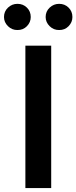

<svg xmlns="http://www.w3.org/2000/svg" viewBox="-77 -961 390 981"><path d="M184.6 -727.5V0H52.7V-727.5ZM12.2 -807.6Q-15.6 -807.1 -36.1 -827.1Q-56.6 -847.2 -56.6 -874Q-56.6 -902.8 -36.1 -922.1Q-15.6 -941.4 12.2 -941.4Q41 -941.4 60.5 -922.1Q80.1 -902.8 80.1 -874Q80.1 -847.2 60.5 -827.1Q41 -807.1 12.2 -807.6ZM225.1 -807.6Q197.3 -807.1 176.8 -827.1Q156.2 -847.2 156.2 -874Q156.2 -902.8 176.8 -922.1Q197.3 -941.4 225.1 -941.4Q253.9 -941.4 273.4 -922.1Q293 -902.8 293 -874Q293 -847.2 273.4 -827.1Q253.9 -807.1 225.1 -807.6Z"/></svg>

Font: Inter Tight SemiBold
Style: Regular
Weight: 600
Designer: Rasmus Andersson
Foundry: rsms
Version: Version 3.004; ttfautohint (v1.8.4.7-5d5b)